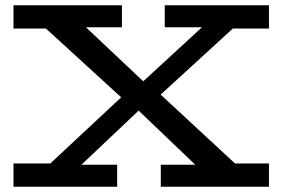

<svg xmlns="http://www.w3.org/2000/svg" viewBox="-20 -706 1069 726"><path d="M733 -69 482 -309H470L133 -617H290L553 -369H565L889 -69ZM31 0V-88H201L207 -83H423V0ZM588 0V-83H817L823 -88H997V0ZM150 -69 480 -377 496 -375 759 -617H881L550 -314L534 -316L273 -69ZM31 -598V-686H441V-603H235L230 -598ZM603 -603V-686H997V-598H802L798 -603Z"/></svg>

Font: BioRhyme SemiExpanded
Style: Regular
Weight: 400
Width: 6
Designer: Aoife Mooney
Foundry: Aoife Mooney Type
Version: Version 1.600;gftools[0.9.33]